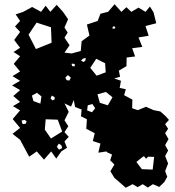

<svg xmlns="http://www.w3.org/2000/svg" viewBox="-20 -736 826 908"><path d="M75 -75 39 -103 75 -131 40 -173 75 -214 41 -234 75 -254 43 -282 75 -310 37 -332 75 -354 39 -376 75 -398 45 -434 75 -470 44 -490 75 -510 47 -547 75 -585 51 -611 75 -637 54 -668 90 -680 132 -703 174 -680 196 -709 218 -680 248 -713 278 -680 302 -645 285 -606 300 -582 285 -558 309 -522 285 -487 322 -483V-484L362 -495L366 -541L403 -568L391 -620L442 -637L455 -671L491 -680L522 -716L554 -680L578 -702L601 -680L635 -700L668 -680L689 -705L706 -678L719 -626L668 -613L683 -567L635 -559L653 -514L605 -508L619 -469L579 -464L578 -423L542 -402L548 -373L520 -365L552 -354L546 -320L575 -314L567 -286L606 -265L605 -224L632 -215L670 -231L707 -215L738 -209L761 -189L779 -169L761 -149L775 -127L761 -106L777 -78L761 -50L775 -24L761 2L775 37L761 73L771 100L757 125L733 148L703 135L679 151L655 135L631 149L607 135L575 152L521 105L502 74L521 42L501 22L510 -5L484 -17L485 -20L445 -14L455 -57L419 -69L428 -106L388 -127L391 -172L363 -186L366 -218L335 -230L329 -263L316 -232L285 -247L305 -207L285 -167L303 -139L285 -111L305 -89L285 -67L297 -37L270 -20L246 14L222 -20L188 19L154 -20L118 5ZM221 -607 153 -629 115 -572 150 -504 224 -534ZM519 -612 513 -609 512 -601 521 -600 526 -607ZM386 -462 373 -459 363 -450 374 -443 383 -448ZM477 -437 435 -458 407 -415 437 -378 480 -394ZM329 -435 318 -434 322 -423 332 -422 335 -430ZM315 -369 301 -381 289 -369 295 -357 308 -355ZM512 -276 481 -301 441 -290 452 -250 490 -238ZM176 -280 155 -297 131 -284 138 -258 171 -246ZM238 -277 225 -284 219 -270 229 -261 239 -267ZM417 -244 395 -238 392 -214 415 -205 430 -224ZM253 -170 196 -172 192 -123 221 -81 274 -114ZM106 -162 97 -169 82 -166 87 -149 102 -151ZM270 -49 258 -57 249 -42 259 -28 274 -36ZM709 6 680 5 671 15 662 4H657L625 30L651 64L702 66Z"/></svg>

Font: Rubik Gemstones
Style: Regular
Weight: 400
Designer: Hubert and Fischer, NaN
Foundry: Hubert and Fischer, NaN
Version: Version 2.200